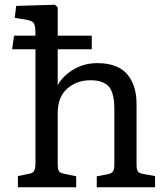

<svg xmlns="http://www.w3.org/2000/svg" viewBox="-20 -786 702 806"><path d="M584 -55.2 630.9 -46.9V0H386.2V-45.9L430.2 -54.2Q448.7 -57.6 454.3 -66.2Q460 -74.7 460 -96.2V-320.8Q460 -345.2 458.5 -361.8Q457 -378.4 451.2 -396.2Q445.3 -414.1 434.8 -424.8Q424.3 -435.5 405.5 -442.4Q386.7 -449.2 359.9 -449.2Q302.7 -449.2 262.5 -414.3Q222.2 -379.4 222.2 -310.1V-100.1Q222.2 -77.6 226.8 -68.8Q231.4 -60.1 247.1 -57.1L299.8 -45.9V0H55.2V-46.9L101.1 -56.2Q119.1 -59.6 124 -70.1Q128.9 -80.6 128.9 -104V-579.1H30.8L39.1 -636.2H128.9V-644Q128.9 -677.7 121.8 -688.7Q114.7 -699.7 85.9 -704.1L42 -710.9L47.9 -761.2L210.9 -766.1L222.2 -754.9V-636.2H365.2V-579.1H222.2V-428.2Q243.2 -466.8 287.8 -493.9Q332.5 -521 389.2 -521Q434.1 -521 466.8 -507.6Q499.5 -494.1 517.8 -469.7Q536.1 -445.3 544.7 -415.8Q553.2 -386.2 553.2 -350.1V-96.2Q553.2 -74.7 558.6 -66.7Q564 -58.6 584 -55.2Z"/></svg>

Font: Literata Book
Style: Regular
Weight: 400
Designer: Latin by Veronika Burian and Jose Scaglione. Greek by Irene Vlachou. Cyrillic by Vera Evstafieva
Foundry: TypeTogether
Version: Version 2.003;PS 002.003;hotconv 1.0.88;makeotf.lib2.5.64775